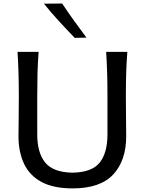

<svg xmlns="http://www.w3.org/2000/svg" viewBox="-20 -1048 814 1080"><path d="M388.2 11.7Q281.2 11.7 214.1 -24.2Q147 -60.1 115.5 -126.2Q84 -192.4 84 -282.2Q84 -314.9 85 -376.7Q85.9 -438.5 85.9 -503.9Q85.9 -575.2 84.2 -634Q82.5 -692.9 78.6 -756.3H197.3Q192.4 -692.9 190.9 -634Q189.5 -575.2 189.5 -503.9V-291.5Q189.5 -188.5 234.4 -133.5Q279.3 -78.6 387.7 -76.7Q497.1 -78.6 540.8 -133.5Q584.5 -188.5 584.5 -292.5V-503.9Q584.5 -575.2 582.8 -634Q581.1 -692.9 577.1 -756.3H696.3Q691.4 -692.9 689.7 -634Q688 -575.2 688 -503.9Q688 -438.5 689 -376.2Q689.9 -314 689.9 -282.2Q689.9 -145.5 617.2 -66.9Q544.4 11.7 388.2 11.7ZM400.4 -835Q354.5 -882.3 310.5 -930.2Q266.6 -978 227.1 -1027.3L329.6 -1028.3Q361.3 -980.5 395.8 -932.4Q430.2 -884.3 466.3 -836.4Z"/></svg>

Font: Pinar Medium
Style: Regular
Weight: 500
Designer: Amin Abedi
Version: Version 3.000